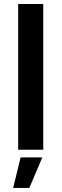

<svg xmlns="http://www.w3.org/2000/svg" viewBox="-20 -740 304 949"><path d="M69.8 0V-720.2H193.8V0ZM44.9 189 82 38.1H189L125 189Z"/></svg>

Font: Fixel Text SemiBold
Style: Regular
Weight: 600
Width: 4
Designer: AlfaBravo + MacPaw
Foundry: Kyrylo Tkachov, Marchela Mozhyna, Serhii Makarenko, Maria Weinstein, Zakhar Kryvoshyya
Version: Version 1.211